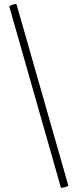

<svg xmlns="http://www.w3.org/2000/svg" viewBox="-20 -752 379 937"><path d="M313 152Q315 156 297 161.5Q279 167 277 163L26 -718Q24 -723 41.5 -729Q59 -735 61 -730Z"/></svg>

Font: Cormorant Infant Light
Style: Regular
Weight: 300
Designer: Christian Thalmann (Catharsis Fonts)
Version: Version 3.000